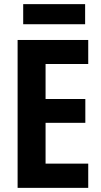

<svg xmlns="http://www.w3.org/2000/svg" viewBox="-20 -907 488 927"><path d="M92 -790H391V-887H92ZM65 0H406V-117H200V-314H392V-429H200V-598H406V-714H65Z"/></svg>

Font: Kathrein 77 Bold Condensed
Style: Regular
Weight: 700
Width: 3
Designer: Lazydogs Typefoundry, based on Open Sans by Ascender Corporation
Foundry: Lazydogs Typefoundry
Version: Version 1.003;PS 001.003;hotconv 1.0.88;makeotf.lib2.5.64775